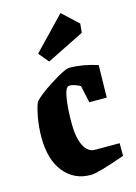

<svg xmlns="http://www.w3.org/2000/svg" viewBox="-111 -771 599 843"><g transform="rotate(-15 188.0 -349.5)"><path d="M147 -517.1 108.9 -563 250 -710 321.8 -643.1 317.9 -602.1ZM195.8 11.2Q119.6 11.2 73.7 -45.7Q27.8 -102.5 27.8 -204.1Q27.8 -249 35.4 -292Q43 -335 53.2 -358.9Q72.3 -383.3 138.4 -425.5Q204.6 -467.8 225.1 -467.8Q286.1 -467.8 353 -445.8L350.1 -298.8H271L253.9 -377Q224.6 -392.1 208 -392.1Q199.7 -392.1 195.8 -388.2Q184.6 -379.4 178.2 -335.2Q171.9 -291 171.9 -227.1Q171.9 -164.1 190.4 -127.4Q209 -90.8 240.2 -90.8H353V-33.2Q228 11.2 195.8 11.2Z"/></g></svg>

Font: Grenze
Style: Bold
Weight: 700
Designer: Renata Polastri
Foundry: Omnibus-Type
Version: Version 1.002;PS 001.002;hotconv 1.0.88;makeotf.lib2.5.64775